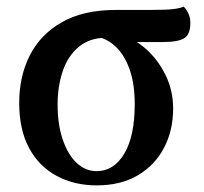

<svg xmlns="http://www.w3.org/2000/svg" viewBox="-20 -546 616 580"><path d="M272 14Q204 14 150.5 -15Q97 -44 67.5 -99.5Q38 -155 38 -235Q38 -316 70.5 -379.5Q103 -443 168 -479.5Q233 -516 330 -516H434Q482 -516 503 -518.5Q524 -521 535 -526Q543 -518 549 -505.5Q555 -493 555 -477Q555 -442 536.5 -430.5Q518 -419 472 -419H351L301 -432Q251 -432 218 -404.5Q185 -377 169.5 -331Q154 -285 154 -230Q154 -170 169.5 -124.5Q185 -79 211.5 -54Q238 -29 272 -29Q324 -29 355.5 -82Q387 -135 387 -231Q387 -290 373 -332Q359 -374 335 -399.5Q311 -425 281 -433L344 -440Q385 -430 421 -398Q457 -366 480 -319.5Q503 -273 503 -218Q503 -152 475.5 -99.5Q448 -47 396.5 -16.5Q345 14 272 14Z"/></svg>

Font: Arima SemiBold
Style: Regular
Weight: 600
Designer: Joana Correia and Natanael Gama
Foundry: NDISCOVER
Version: Version 1.101;gftools[0.9.23]